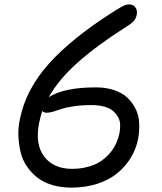

<svg xmlns="http://www.w3.org/2000/svg" viewBox="-20 -794 740 879"><path d="M306.2 64.9Q258.8 64.9 219 53Q179.2 41 151.4 19.3Q123.5 -2.4 103.3 -32Q83 -61.5 74.5 -96.9Q65.9 -132.3 64.2 -171.6Q62.5 -210.9 71.8 -252Q99.1 -385.3 203.9 -502.4Q308.6 -619.6 502 -742.2Q526.9 -757.3 534.7 -762Q542.5 -766.6 552.2 -770.3Q562 -773.9 570.8 -773.9Q590.8 -773.9 600.3 -759.5Q609.9 -745.1 606 -727.1Q603 -710.4 593 -698.5Q583 -686.5 557.1 -670.9Q422.9 -585.4 335.7 -507.8Q248.5 -430.2 203.1 -349.1Q273.4 -394 418.9 -394Q465.8 -394 502.9 -381.3Q540 -368.7 563.2 -346.7Q586.4 -324.7 601.1 -295.2Q615.7 -265.6 617.2 -231.4Q618.7 -197.3 612.8 -160.2Q603.5 -112.3 578.9 -71.8Q554.2 -31.2 516.4 -0.5Q478.5 30.3 424.6 47.6Q370.6 64.9 306.2 64.9ZM159.2 -231.9Q139.6 -133.3 182.4 -77.1Q225.1 -21 310.1 -21Q361.3 -21 404.5 -37.1Q447.8 -53.2 482.2 -92Q516.6 -130.9 527.8 -189Q530.3 -206.5 530 -223.9Q529.8 -241.2 520.8 -257.3Q511.7 -273.4 497.6 -285.9Q483.4 -298.3 458 -305.7Q432.6 -313 398.9 -313Q353.5 -313 316.9 -307.4Q280.3 -301.8 262 -295.4Q243.7 -289.1 225.3 -283.4Q207 -277.8 193.8 -277.8Q180.7 -277.8 173.8 -286.1Q165 -260.7 159.2 -231.9Z"/></svg>

Font: Shantell Sans Irregular
Style: Italic
Weight: 400
Italic angle: -11.31°
Designer: Stephen Nixon, Anya Danilova, Shantell Martin
Foundry: Arrow Type
Version: Version 1.006;[9816181b4]